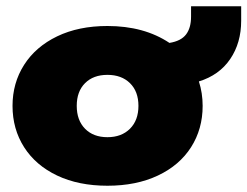

<svg xmlns="http://www.w3.org/2000/svg" viewBox="-20 -578 790 613"><path d="M20 -240Q20 -313 57 -371Q94 -429 162.5 -462Q231 -495 323 -495Q440 -495 521 -441Q558 -447 574 -468Q590 -489 590 -525V-558H750V-512Q750 -441 715 -389.5Q680 -338 615 -318Q627 -281 627 -240Q627 -166 590 -108Q553 -50 484 -17.5Q415 15 323 15Q231 15 162.5 -17.5Q94 -50 57 -108Q20 -166 20 -240ZM422 -240Q422 -286 395 -312.5Q368 -339 323 -339Q278 -339 251.5 -312.5Q225 -286 225 -240Q225 -194 251.5 -167Q278 -140 323 -140Q368 -140 395 -167Q422 -194 422 -240Z"/></svg>

Font: Prompt ExtraBold
Style: Regular
Weight: 800
Designer: Katatrad Team
Foundry: CadsonDemak
Version: Version 1.001